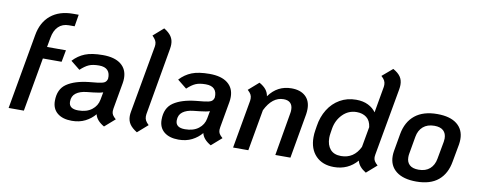

<svg xmlns="http://www.w3.org/2000/svg" viewBox="-64 -1041 3371 1352"><g transform="rotate(10 1621.5 -365.0)"><path d="M240 -537 228 -470H363L347 -385H213L145 0H36L131 -537Q147 -631 208.5 -681.5Q270 -732 368 -732H408L394 -647H353Q307 -647 278 -618.5Q249 -590 240 -537Z M764 -125Q762 -111 762 -106Q762 -90 769 -78.5Q776 -67 793 -52L720 12Q664 -20 654 -64Q626 -30 584.5 -9Q543 12 489 12Q423 12 385.5 -19Q348 -50 348 -106Q348 -190 404.5 -228.5Q461 -267 562 -278L621 -284Q656 -288 670.5 -296Q685 -304 690 -324Q693 -363 673.5 -384Q654 -405 612 -405Q567 -405 539.5 -393Q512 -381 480 -351L414 -404Q451 -444 499 -463Q547 -482 626 -482Q710 -482 755 -446.5Q800 -411 800 -347Q800 -330 797 -312ZM663 -170 673 -224Q651 -216 604 -211L558 -206Q510 -201 482 -180Q454 -159 454 -119Q454 -68 521 -68Q581 -68 618 -96.5Q655 -125 663 -170Z M886 -92Q886 -107 889 -123L975 -605Q976 -610 976 -620Q976 -636 968.5 -649Q961 -662 945 -678L1018 -742Q1053 -721 1069.5 -696.5Q1086 -672 1086 -640Q1086 -625 1083 -607L999 -125Q998 -119 998 -109Q998 -93 1005 -80Q1012 -67 1028 -52L955 12Q919 -10 902.5 -34.5Q886 -59 886 -92Z M1527 -125Q1525 -111 1525 -106Q1525 -90 1532 -78.5Q1539 -67 1556 -52L1483 12Q1427 -20 1417 -64Q1389 -30 1347.5 -9Q1306 12 1252 12Q1186 12 1148.5 -19Q1111 -50 1111 -106Q1111 -190 1167.5 -228.5Q1224 -267 1325 -278L1384 -284Q1419 -288 1433.5 -296Q1448 -304 1453 -324Q1456 -363 1436.5 -384Q1417 -405 1375 -405Q1330 -405 1302.5 -393Q1275 -381 1243 -351L1177 -404Q1214 -444 1262 -463Q1310 -482 1389 -482Q1473 -482 1518 -446.5Q1563 -411 1563 -347Q1563 -330 1560 -312ZM1426 -170 1436 -224Q1414 -216 1367 -211L1321 -206Q1273 -201 1245 -180Q1217 -159 1217 -119Q1217 -68 1284 -68Q1344 -68 1381 -96.5Q1418 -125 1426 -170Z M2110 -358Q2110 -340 2107 -320L2051 0H1943L1996 -309Q1998 -318 1998 -333Q1998 -364 1981.5 -380.5Q1965 -397 1933 -397Q1852 -397 1802 -295L1750 0H1641L1702 -345Q1703 -351 1703 -361Q1703 -377 1696 -390Q1689 -403 1672 -418L1745 -482Q1777 -464 1793 -443.5Q1809 -423 1813 -397Q1874 -482 1975 -482Q2038 -482 2074 -449.5Q2110 -417 2110 -358Z M2636 -125Q2634 -111 2634 -107Q2634 -91 2641 -79Q2648 -67 2665 -52L2592 12Q2539 -20 2529 -63Q2464 12 2363 12Q2281 12 2233.5 -37Q2186 -86 2186 -170Q2186 -196 2190 -219L2195 -251Q2205 -318 2237.5 -370.5Q2270 -423 2321.5 -452.5Q2373 -482 2437 -482Q2487 -482 2523 -464Q2559 -446 2579 -417L2612 -605Q2613 -610 2613 -620Q2613 -636 2606 -649.5Q2599 -663 2582 -678L2656 -741Q2692 -721 2708.5 -697Q2725 -673 2725 -639Q2725 -625 2722 -607ZM2560 -308Q2554 -354 2526 -375.5Q2498 -397 2456 -397Q2397 -397 2355.5 -355Q2314 -313 2304 -251L2299 -219Q2296 -201 2296 -185Q2296 -134 2322 -103.5Q2348 -73 2399 -73Q2491 -73 2534 -162Z M2758 -137Q2758 -154 2761 -172L2783 -298Q2799 -387 2858 -434.5Q2917 -482 3017 -482Q3109 -482 3158 -443Q3207 -404 3207 -335Q3207 -318 3204 -298L3181 -172Q3166 -83 3109 -35.5Q3052 12 2952 12Q2859 12 2808.5 -27.5Q2758 -67 2758 -137ZM3072 -172 3095 -298Q3097 -314 3097 -321Q3097 -357 3075.5 -377Q3054 -397 3011 -397Q2961 -397 2930.5 -370.5Q2900 -344 2892 -298L2870 -172Q2868 -163 2868 -147Q2868 -112 2889.5 -92.5Q2911 -73 2954 -73Q3004 -73 3034 -99.5Q3064 -126 3072 -172Z"/></g></svg>

Font: KoHo SemiBold
Style: Italic
Weight: 600
Italic angle: -10°
Version: Version 1.000; ttfautohint (v1.6)